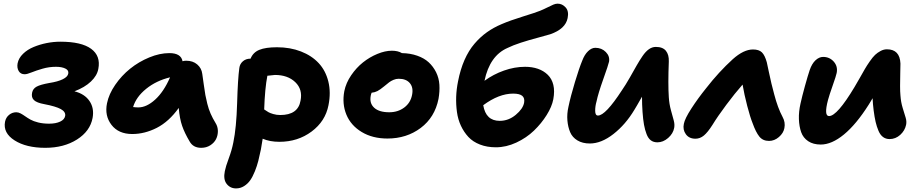

<svg xmlns="http://www.w3.org/2000/svg" viewBox="-20 -779 5081 1060"><path d="M230 37.1Q125 37.1 60.5 -3.9Q-3.9 -44.9 7.8 -106.9Q12.7 -130.9 30.3 -145Q47.9 -159.2 69.8 -159.2Q82 -159.2 94.2 -152.6Q106.4 -146 119.1 -137Q131.8 -127.9 148.2 -118.7Q164.6 -109.4 191.2 -102.8Q217.8 -96.2 251 -96.2Q288.1 -96.2 312.3 -107.7Q336.4 -119.1 339.8 -139.2Q343.3 -161.6 315.7 -176.8Q288.1 -191.9 224.1 -204.1Q183.1 -211.4 167.5 -226.3Q151.9 -241.2 157.2 -267.1Q161.6 -289.6 182.4 -300.8Q203.1 -312 252 -320.8Q299.3 -328.1 326.7 -341.6Q354 -355 356.9 -373Q360.4 -391.1 340.6 -400.6Q320.8 -410.2 289.1 -410.2Q251 -410.2 215.3 -399.9Q179.7 -389.6 154.5 -379.4Q129.4 -369.1 116.2 -369.1Q93.8 -369.1 83.3 -386.7Q72.8 -404.3 77.1 -429.2Q83 -458.5 107.2 -481.9Q131.3 -505.4 165.5 -519.5Q199.7 -533.7 237.8 -541.3Q275.9 -548.8 313 -548.8Q429.7 -548.8 483.2 -509.5Q536.6 -470.2 522.9 -398.9Q516.1 -361.3 481.9 -328.9Q447.8 -296.4 391.1 -274.9Q447.3 -260.7 474.1 -221.2Q501 -181.6 491.2 -127.9Q477.5 -54.7 405 -8.8Q332.5 37.1 230 37.1Z M710 -39.1Q634.3 -39.1 595.5 -89.6Q556.6 -140.1 570.8 -209Q581.1 -259.8 616 -310.5Q650.9 -361.3 698.5 -399.7Q746.1 -438 804 -461.9Q861.8 -485.8 915 -485.8Q979.5 -485.8 987.8 -440.9Q996.6 -443.8 1007.8 -443.8Q1044.9 -443.8 1068.8 -423.3Q1092.8 -402.8 1096.7 -371.1Q1099.6 -351.1 1105 -312.3Q1110.4 -273.4 1113.8 -254.4Q1117.2 -235.4 1124.5 -206.1Q1131.8 -176.8 1142.8 -151.6Q1153.8 -126.5 1169.9 -100.1Q1182.6 -80.1 1182.9 -55.9Q1183.1 -31.7 1172.9 -11.2Q1162.6 9.3 1140.9 23.2Q1119.1 37.1 1090.8 37.1Q1046.4 37.1 1026.9 2Q999.5 -43.9 985.6 -84Q971.7 -124 966.8 -183.1Q912.6 -107.4 845.7 -73.2Q778.8 -39.1 710 -39.1ZM743.7 -186Q789.1 -186 836.7 -229.2Q884.3 -272.5 918.9 -352.1Q842.3 -333.5 786.9 -288.6Q731.4 -243.7 714.8 -188Q730.5 -186 743.7 -186Z M1283.2 261.2Q1251 261.2 1231.4 236.3Q1211.9 211.4 1221.2 166Q1226.1 140.6 1242.9 95.5Q1259.8 50.3 1268.1 7.8Q1285.2 -74.2 1289.1 -209.2Q1293 -344.2 1301.3 -403.8Q1304.2 -426.3 1321 -440.7Q1337.9 -455.1 1362.3 -455.1H1363.3Q1377 -489.7 1411.9 -503.9Q1446.8 -518.1 1509.3 -518.1Q1582 -518.1 1641.6 -494.9Q1701.2 -471.7 1739.5 -430.4Q1777.8 -389.2 1792.7 -328.9Q1807.6 -268.6 1793.5 -198.2Q1776.4 -109.4 1700.2 -52.7Q1624 3.9 1522.5 3.9Q1469.7 3.9 1430.2 -13.2Q1423.8 29.3 1420.4 45.9Q1413.1 81.5 1406 109.4Q1398.9 137.2 1387 167Q1375 196.8 1361.3 216.3Q1347.7 235.8 1327.4 248.5Q1307.1 261.2 1283.2 261.2ZM1498 -365.2Q1490.2 -365.2 1456.1 -360.8Q1442.4 -291 1438.5 -174.8Q1453.1 -165 1461.7 -159.9Q1470.2 -154.8 1488.5 -149.4Q1506.8 -144 1527.3 -144Q1625.5 -144 1639.2 -223.1Q1651.9 -285.2 1610.4 -325.2Q1568.8 -365.2 1498 -365.2Z M2119.1 -14.2Q2036.6 -14.2 1976.8 -50.3Q1917 -86.4 1892.3 -146.2Q1867.7 -206.1 1880.9 -275.9Q1890.1 -321.3 1918.7 -363.3Q1947.3 -405.3 1984.1 -434.6Q2021 -463.9 2063.5 -481.4Q2106 -499 2143.1 -499Q2177.7 -499 2198.7 -485.8Q2245.6 -484.9 2283.7 -471.4Q2321.8 -458 2346.7 -435.1Q2371.6 -412.1 2387.5 -380.4Q2403.3 -348.6 2405.8 -311.5Q2408.2 -274.4 2400.9 -232.9Q2380.4 -130.9 2302.5 -72.5Q2224.6 -14.2 2119.1 -14.2ZM2026.9 -251Q2018.6 -209 2045.9 -184.1Q2073.2 -159.2 2128.9 -159.2Q2176.8 -159.2 2211.7 -185.3Q2246.6 -211.4 2254.9 -254.9Q2263.2 -295.4 2242.9 -319.8Q2222.7 -344.2 2181.2 -344.2Q2166.5 -344.2 2152.3 -338.1Q2138.2 -332 2128.9 -325Q2119.6 -317.9 2100.1 -301.8Q2078.1 -283.7 2063.5 -276.1Q2048.8 -268.6 2031.7 -267.1Q2028.3 -258.8 2026.9 -251Z M2717.8 34.2Q2668.9 34.2 2629.9 19Q2590.8 3.9 2565.9 -22.9Q2541 -49.8 2524.7 -84.7Q2508.3 -119.6 2502.7 -160.9Q2497.1 -202.1 2498.5 -244.6Q2500 -287.1 2508.8 -330.1Q2521.5 -395.5 2544.4 -447.8Q2567.4 -500 2599.4 -537.4Q2631.3 -574.7 2668 -600.8Q2704.6 -627 2750 -646Q2794.9 -665.5 2867.4 -688Q2939.9 -710.4 2960.9 -719.2Q2979.5 -726.6 3000.7 -737.3Q3022 -748 3034.7 -753.4Q3047.4 -758.8 3058.6 -758.8Q3084 -758.8 3102.8 -738Q3121.6 -717.3 3113.8 -679.2Q3102.1 -619.1 3017.6 -589.8Q3001 -584.5 2949.5 -570.8Q2897.9 -557.1 2855.2 -543.2Q2812.5 -529.3 2781.7 -514.2Q2683.6 -471.2 2654.8 -333Q2703.6 -368.7 2762.2 -389.4Q2820.8 -410.2 2878.9 -410.2Q2918 -410.2 2949.7 -399.2Q2981.4 -388.2 3004.2 -366Q3026.9 -343.8 3034.9 -310.1Q3043 -276.4 3034.7 -231Q3026.9 -189.9 2998 -143.8Q2969.2 -97.7 2928 -57.9Q2886.7 -18.1 2830.6 8.1Q2774.4 34.2 2717.8 34.2ZM2813 -262.2Q2734.4 -262.2 2647.9 -198.2Q2662.1 -111.8 2738.8 -111.8Q2787.6 -111.8 2827.4 -145Q2867.2 -178.2 2873.5 -211.9Q2877.9 -237.3 2863.3 -249.8Q2848.6 -262.2 2813 -262.2Z M3236.3 13.2Q3195.8 13.2 3167.7 -3.9Q3139.6 -21 3127.7 -49.3Q3115.7 -77.6 3112.5 -114Q3109.4 -150.4 3118.2 -189Q3130.4 -247.6 3154.1 -325.7Q3177.7 -403.8 3194.3 -443.8Q3207 -477.5 3226.6 -496.3Q3246.1 -515.1 3266.6 -515.1Q3301.8 -515.1 3324.7 -491.7Q3347.7 -468.3 3342.3 -438Q3338.9 -421.4 3310.5 -341.8Q3282.2 -262.2 3273.4 -219.2Q3265.6 -192.4 3265.9 -166.7Q3266.1 -141.1 3281.2 -141.1Q3322.8 -141.1 3413.6 -280.8Q3434.1 -310.5 3456.8 -350.3Q3479.5 -390.1 3494.6 -417Q3509.8 -443.8 3527.1 -469.2Q3544.4 -494.6 3562.5 -507.3Q3580.6 -520 3600.6 -520Q3639.2 -520 3656.5 -498.3Q3673.8 -476.6 3672.4 -439.9Q3667.5 -313.5 3672.4 -242.2Q3674.8 -204.6 3684.1 -170.7Q3693.4 -136.7 3699.5 -114.5Q3705.6 -92.3 3702.1 -73.2Q3696.3 -41.5 3668.7 -17.3Q3641.1 6.8 3609.4 6.8Q3587.9 6.8 3573.2 -4.2Q3558.6 -15.1 3549.6 -38.6Q3540.5 -62 3535.4 -90.6Q3530.3 -119.1 3527.3 -161.1Q3524.4 -201.2 3524.4 -245.1Q3520.5 -238.3 3512.5 -224.4Q3504.4 -210.4 3497.1 -197.5Q3489.7 -184.6 3482.4 -172.9Q3433.6 -91.3 3366.7 -39.1Q3299.8 13.2 3236.3 13.2Z M3819.3 -13.2Q3784.2 -13.2 3766.4 -38.1Q3748.5 -63 3755.4 -95.2Q3760.7 -124 3796.9 -179.9Q3833 -235.8 3878.4 -292Q3948.7 -382.3 4025.4 -452.1Q4085.4 -505.9 4137.2 -505.9Q4169.9 -505.9 4186.3 -490Q4202.6 -474.1 4213.4 -435.1Q4216.8 -419.4 4224.1 -384.8Q4231.4 -350.1 4239 -317.6Q4246.6 -285.2 4254.4 -257.8Q4273.9 -183.1 4300.3 -133.8Q4316.9 -104 4310.5 -71.8Q4305.2 -43.9 4280.3 -22.5Q4255.4 -1 4225.6 -1Q4191.4 -1 4172.1 -25.1Q4152.8 -49.3 4135.3 -98.1Q4121.6 -131.8 4105.2 -194.6Q4088.9 -257.3 4079.6 -312Q4036.6 -263.2 3989.3 -199.7Q3941.9 -136.2 3913.6 -89.8Q3887.2 -48.3 3866 -30.8Q3844.7 -13.2 3819.3 -13.2Z M4511.2 19Q4469.7 19 4441.9 0.5Q4414.1 -18.1 4403.1 -49.3Q4392.1 -80.6 4390.6 -121.3Q4389.2 -162.1 4399.4 -207Q4407.7 -245.1 4423.8 -303.5Q4439.9 -361.8 4450.2 -392.1Q4462.4 -427.7 4482.4 -446.3Q4502.4 -464.8 4524.4 -464.8Q4560.1 -464.8 4583.3 -438.5Q4606.4 -412.1 4599.1 -376Q4596.2 -360.8 4577.4 -307.6Q4558.6 -254.4 4551.3 -227.1Q4527.8 -138.2 4557.1 -138.2Q4601.6 -138.2 4697.3 -297.9Q4708 -315.4 4726.3 -347.9Q4744.6 -380.4 4754.9 -398.2Q4765.1 -416 4781.7 -439.9Q4798.3 -463.9 4811.3 -476.1Q4824.2 -488.3 4841.6 -497.6Q4858.9 -506.8 4876.5 -506.8Q4947.8 -506.8 4951.2 -428.2Q4951.2 -414.6 4950.2 -375.5Q4949.2 -336.4 4949.2 -304.2Q4949.2 -272 4951.2 -252Q4953.6 -215.3 4963.6 -182.9Q4973.6 -150.4 4980 -129.4Q4986.3 -108.4 4982.4 -89.8Q4975.6 -57.6 4950 -34.4Q4924.3 -11.2 4891.1 -11.2Q4870.6 -11.2 4855.2 -22.5Q4839.8 -33.7 4830.1 -56.6Q4820.3 -79.6 4814.2 -105.7Q4808.1 -131.8 4803.2 -169.9Q4798.8 -204.6 4797.4 -236.8Q4793.5 -229.5 4785.9 -217.3Q4778.3 -205.1 4775.4 -200.2Q4707 -92.3 4639.4 -36.6Q4571.8 19 4511.2 19Z"/></svg>

Font: Shantell Sans Irregular
Style: Bold Italic
Weight: 700
Italic angle: -11.31°
Designer: Stephen Nixon, Anya Danilova, Shantell Martin
Foundry: Arrow Type
Version: Version 1.006;[9816181b4]